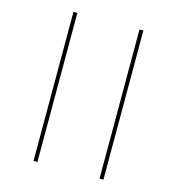

<svg xmlns="http://www.w3.org/2000/svg" viewBox="-138 -882 1159 1239"><g transform="rotate(15 441.0 -262.0)"><path d="M666 236V-760H640V236ZM225 236V-760H199V236Z"/></g></svg>

Font: Noto Sans Display SemiCondensed Thin
Style: Regular
Weight: 250
Width: 4
Designer: Monotype Design team
Foundry: Monotype Imaging Inc.
Version: 1.000